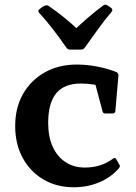

<svg xmlns="http://www.w3.org/2000/svg" viewBox="-20 -778 572 809"><path d="M450 -743Q456 -736 451 -729Q424 -698 396 -659Q368 -620 337 -577Q331 -569 322 -569H275Q266 -569 260 -577Q230 -620 201 -657.5Q172 -695 144 -725Q138 -733 146 -739Q151 -743 157 -747.5Q163 -752 169 -754Q178 -758 185 -753Q221 -728 253 -702Q285 -676 314 -648H289Q319 -676 350 -703Q381 -730 415 -755Q423 -761 431 -756Q436 -754 440.5 -750.5Q445 -747 450 -743ZM291 11Q218 11 162.5 -22Q107 -55 75.5 -113Q44 -171 44 -247Q44 -324 77 -382Q110 -440 168.5 -473Q227 -506 303 -506Q346 -506 390 -497.5Q434 -489 471 -474Q480 -469 479 -460L466 -309Q464 -300 455 -300H423Q414 -300 412 -309L378 -437L426 -409Q404 -417 377 -421.5Q350 -426 320 -426Q251 -426 217 -385Q183 -344 183 -260Q183 -202 202 -160Q221 -118 256 -95Q291 -72 337 -72Q371 -72 400.5 -81Q430 -90 457 -110Q465 -116 470 -107L483 -84Q488 -78 481 -69Q447 -30 397.5 -9.5Q348 11 291 11Z"/></svg>

Font: Hahmlet SemiBold
Style: Regular
Weight: 600
Version: Version 1.002